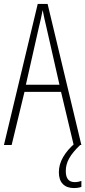

<svg xmlns="http://www.w3.org/2000/svg" viewBox="-20 -734 432 972"><path d="M353 0 289 -269H104L39 0H0L171 -714H221L392 0ZM215 -596Q209 -622 204.5 -641.5Q200 -661 196 -683Q192 -661 187.5 -641.5Q183 -622 177 -597L111 -305H281ZM313 132Q313 188 358 188Q368 188 377.5 186Q387 184 392 182V212Q385 215 375 216.5Q365 218 354 218Q318 218 298 197.5Q278 177 278 138Q278 98 300 60.5Q322 23 361 -10L386 0Q348 36 330.5 67Q313 98 313 132Z"/></svg>

Font: Noto Sans Arabic ExtCond ExtLt
Style: Regular
Weight: 200
Width: 2
Designer: Monotype Design Team, Nadine Chahine, Nizar Qandah and Khaled Hosny
Foundry: Monotype Imaging Inc.
Version: Version 2.012; ttfautohint (v1.8.4.7-5d5b)